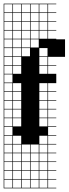

<svg xmlns="http://www.w3.org/2000/svg" viewBox="-20 -785 373 1043"><path d="M0 238.1V-765.1H285.7V-761.9H241.3V-717.5H285.7V-714.3H241.3V-669.8H285.7V-666.7H241.3V-622.2H285.7V-619H241.3V-574.6H285.7V-571.4H333.3V-476.2H241.3V-431.7H285.7V-428.6H241.3V-384.1H285.7V-333.3H241.3V-288.9H285.7V-285.7H241.3V-241.3H285.7V-238.1H241.3V-193.7H285.7V-190.5H241.3V-146H285.7V-142.9H241.3V-98.4H285.7V-95.2H241.3V-50.8H285.7V-47.6H241.3V-3.2H285.7V0H241.3V44.4H285.7V47.6H241.3V92.1H285.7V95.2H241.3V139.7H285.7V142.9H241.3V187.3H285.7V190.5H241.3V234.9H285.7V238.1ZM50.8 -717.5H95.2V-761.9H50.8ZM146 -717.5H190.5V-761.9H146ZM98.4 -717.5H142.9V-761.9H98.4ZM3.2 -717.5H47.6V-761.9H3.2ZM193.7 -717.5H238.1V-761.9H193.7ZM146 -669.8H190.5V-714.3H146ZM98.4 -669.8H142.9V-714.3H98.4ZM3.2 -669.8H47.6V-714.3H3.2ZM193.7 -669.8H238.1V-714.3H193.7ZM50.8 -669.8H95.2V-714.3H50.8ZM50.8 -622.2H95.2V-666.7H50.8ZM146 -622.2H190.5V-666.7H146ZM98.4 -622.2H142.9V-666.7H98.4ZM3.2 -622.2H47.6V-666.7H3.2ZM193.7 -622.2H238.1V-666.7H193.7ZM146 -574.6H190.5V-619H146ZM193.7 -574.6H238.1V-619H193.7ZM98.4 -574.6H142.9V-619H98.4ZM3.2 -574.6H47.6V-619H3.2ZM50.8 -574.6H95.2V-619H50.8ZM146 -527H190.5V-571.4H146ZM98.4 -527H142.9V-571.4H98.4ZM3.2 -527H47.6V-571.4H3.2ZM50.8 -527H95.2V-571.4H50.8ZM193.7 -479.4H238.1V-523.8H193.7ZM98.4 -479.4H142.9V-523.8H98.4ZM3.2 -479.4H47.6V-523.8H3.2ZM50.8 -479.4H95.2V-523.8H50.8ZM193.7 -431.7H238.1V-476.2H193.7ZM50.8 -431.7H95.2V-476.2H50.8ZM3.2 -431.7H47.6V-476.2H3.2ZM50.8 -384.1H95.2V-428.6H50.8ZM193.7 -384.1H238.1V-428.6H193.7ZM3.2 -384.1H47.6V-428.6H3.2ZM3.2 -336.5H47.6V-381H3.2ZM50.8 -288.9H95.2V-333.3H50.8ZM193.7 -288.9H238.1V-333.3H193.7ZM3.2 -288.9H47.6V-333.3H3.2ZM50.8 -241.3H95.2V-285.7H50.8ZM193.7 -241.3H238.1V-285.7H193.7ZM3.2 -241.3H47.6V-285.7H3.2ZM50.8 -193.7H95.2V-238.1H50.8ZM193.7 -193.7H238.1V-238.1H193.7ZM3.2 -193.7H47.6V-238.1H3.2ZM3.2 -146H47.6V-190.5H3.2ZM193.7 -146H238.1V-190.5H193.7ZM50.8 -146H95.2V-190.5H50.8ZM3.2 -98.4H47.6V-142.9H3.2ZM193.7 -98.4H238.1V-142.9H193.7ZM50.8 -98.4H95.2V-142.9H50.8ZM47.6 -95.2H3.2V-50.8H47.6ZM3.2 -3.2H47.6V-47.6H3.2ZM193.7 -3.2H238.1V-47.6H193.7ZM50.8 -3.2H95.2V-47.6H50.8ZM98.4 44.4H142.9V0H98.4ZM146 44.4H190.5V0H146ZM3.2 44.4H47.6V0H3.2ZM193.7 44.4H238.1V0H193.7ZM50.8 44.4H95.2V0H50.8ZM98.4 92.1H142.9V47.6H98.4ZM50.8 92.1H95.2V47.6H50.8ZM146 92.1H190.5V47.6H146ZM3.2 92.1H47.6V47.6H3.2ZM193.7 92.1H238.1V47.6H193.7ZM98.4 139.7H142.9V95.2H98.4ZM50.8 139.7H95.2V95.2H50.8ZM146 139.7H190.5V95.2H146ZM3.2 139.7H47.6V95.2H3.2ZM193.7 139.7H238.1V95.2H193.7ZM98.4 187.3H142.9V142.9H98.4ZM50.8 187.3H95.2V142.9H50.8ZM146 187.3H190.5V142.9H146ZM3.2 187.3H47.6V142.9H3.2ZM193.7 187.3H238.1V142.9H193.7ZM193.7 234.9H238.1V190.5H193.7ZM146 234.9H190.5V190.5H146ZM3.2 234.9H47.6V190.5H3.2ZM50.8 234.9H95.2V190.5H50.8ZM98.4 234.9H142.9V190.5H98.4Z"/></svg>

Font: Jacquard 12 Charted
Style: Regular
Weight: 400
Designer: Sarah Cadigan-Fried
Version: Version 1.000